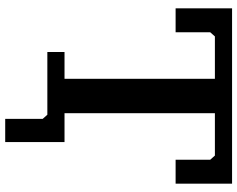

<svg xmlns="http://www.w3.org/2000/svg" viewBox="-107 -638 912 738"><g transform="rotate(90 349.0 -269.0)"><path d="M526 167H437V23L421 5H180V-61H283V-639H120L104 -621V-488H12V-705H686V-488H594V-621L578 -639H415V-61H526Z"/></g></svg>

Font: PT Serif Caption
Style: Semibold
Weight: 600
Designer: A.Korolkova, O.Umpeleva, V.Yefimov
Foundry: ParaType Ltd
Version: Version 1.00;May 2, 2020;FontCreator 12.0.0.2544 64-bit